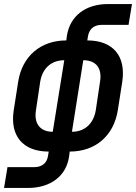

<svg xmlns="http://www.w3.org/2000/svg" viewBox="-37 -750 673 950"><path d="M201 19C196 57 171 77 132 77H0L-17 180H101C214 180 292 120 305 23L308 0C435 0 526 -78 546 -205L568 -346C587 -472 523 -550 395 -550L398 -569C404 -607 428 -627 467 -627H599L616 -730H498C385 -730 309 -670 294 -573L291 -550C164 -550 73 -472 53 -346L31 -205C11 -78 76 0 204 0ZM224 -98C162 -98 130 -138 141 -205L162 -346C173 -413 218 -452 281 -452ZM319 -98 375 -452C438 -452 469 -413 458 -346L437 -205C426 -138 382 -98 319 -98Z"/></svg>

Font: JetBrains Mono
Style: Bold Italic
Weight: 558
Italic angle: -9°
Monospace: yes
Designer: Philipp Nurullin, Konstantin Bulenkov
Foundry: JetBrains
Version: Version 2.305